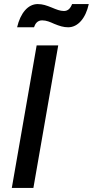

<svg xmlns="http://www.w3.org/2000/svg" viewBox="-20 -923 456 943"><path d="M38 0H144L266 -700H160ZM64 -789H147C153 -807 164 -823 187 -823C208 -823 226 -815 246 -806C273 -795 292 -789 315 -789C363 -789 401 -834 416 -903H334C326 -882 314 -869 294 -869C275 -869 258 -876 234 -886C209 -896 190 -903 165 -903C117 -903 80 -858 64 -789Z"/></svg>

Font: Fixel Text 20240404 Medium
Style: Italic
Weight: 500
Width: 4
Italic angle: -10°
Designer: AlfaBravo + MacPaw
Foundry: Kyrylo Tkachov, Marchela Mozhyna, Serhii Makarenko, Maria Weinstein, Zakhar Kryvoshyya
Version: Version 1.211;Glyphs 3.2 (3225)